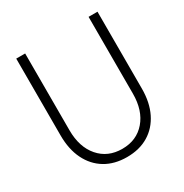

<svg xmlns="http://www.w3.org/2000/svg" viewBox="-165 -830 930 970"><g transform="rotate(-30 300.0 -344.5)"><path d="M300 11Q227 11 174 -21Q121 -53 92 -112Q63 -171 63 -252V-700H115V-252Q115 -154 165.5 -95.5Q216 -37 300 -37Q384 -37 434.5 -95.5Q485 -154 485 -252V-700H537V-252Q537 -171 508 -112Q479 -53 426 -21Q373 11 300 11Z"/></g></svg>

Font: Red Hat Mono VF Light
Style: Regular
Weight: 300
Monospace: yes
Designer: Pentagram, MCKL
Foundry: Pentagram, MCKL
Version: Version 1.023